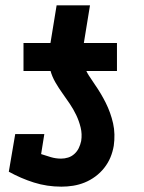

<svg xmlns="http://www.w3.org/2000/svg" viewBox="-20 -691 540 719"><path d="M418 -425H68V-530H169L192 -671H317L294 -530H418ZM210 8Q156 8 107 -7.5Q58 -23 13 -48L37 -189H146L134 -114Q152 -108 170.5 -102.5Q189 -97 209 -97Q222 -97 235 -101Q248 -105 258.5 -114.5Q269 -124 275 -136.5Q281 -149 284 -163Q288 -189 282 -213.5Q276 -238 265.5 -260Q255 -282 241.5 -302Q228 -322 214 -341.5Q200 -361 187.5 -382.5Q175 -404 168.5 -428Q162 -452 163.5 -478Q165 -504 169 -530H294Q290 -508 289.5 -486.5Q289 -465 295.5 -445Q302 -425 312.5 -408.5Q323 -392 334.5 -375.5Q346 -359 356.5 -341.5Q367 -324 376 -306Q385 -288 392 -268.5Q399 -249 403.5 -229Q408 -209 408.5 -187.5Q409 -166 406 -145Q402 -122 393.5 -101.5Q385 -81 370.5 -62.5Q356 -44 337 -30Q318 -16 297 -7.5Q276 1 254 4.5Q232 8 210 8Z"/></svg>

Font: Iosevka Slab Extrabold
Style: Italic
Weight: 800
Italic angle: -9°
Monospace: yes
Designer: Belleve Invis
Foundry: Belleve Invis
Version: Version 11.1.0; ttfautohint (v1.8.3)